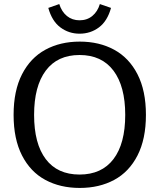

<svg xmlns="http://www.w3.org/2000/svg" viewBox="-20 -913 785 946"><path d="M218 -874 272 -893Q284 -855 310 -834Q336 -813 372 -813Q409 -813 435 -834.5Q461 -856 472 -893L527 -874Q509 -809 467.5 -778Q426 -747 372 -747Q319 -747 277.5 -778Q236 -809 218 -874ZM47 -347Q47 -466 88.5 -547Q130 -628 203.5 -668Q277 -708 373 -708Q469 -708 542.5 -668Q616 -628 657.5 -547Q699 -466 699 -347Q699 -228 657.5 -147Q616 -66 542.5 -26.5Q469 13 373 13Q277 13 203.5 -26.5Q130 -66 88.5 -147Q47 -228 47 -347ZM597 -347Q597 -488 539 -565Q481 -642 372 -642Q263 -642 205.5 -565Q148 -488 148 -347Q148 -205 205.5 -129Q263 -53 372 -53Q481 -53 539 -129Q597 -205 597 -347Z"/></svg>

Font: Maitree Medium
Style: Regular
Weight: 500
Designer: CadsonDemak Team
Foundry: CadsonDemak
Version: Version 1.000